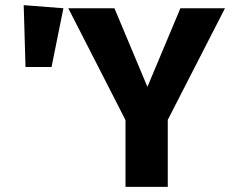

<svg xmlns="http://www.w3.org/2000/svg" viewBox="-20 -725 893 745"><path d="M631 -260V0H467V-259L245 -693H424L552 -388L680 -693H853ZM226 -693 180 -465H79L72 -705Z"/></svg>

Font: Fira Sans BGR
Style: Bold
Weight: 700
Designer: bBox Type GmbH & Carrois Corporate GbR & Edenspiekermann AG
Foundry: bBox Type GmbH & Carrois Corporate GbR & Edenspiekermann AG
Version: Version 4.301